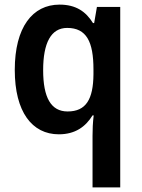

<svg xmlns="http://www.w3.org/2000/svg" viewBox="-20 -638 615 832"><path d="M381 -50V174H501V-608H400L388 -538H383C352 -588 309 -618 238 -618C121 -618 44 -520 44 -335C44 -153 119 -56 235 -56C306 -56 351 -89 381 -138H386C382 -106 381 -75 381 -50ZM273 -155C201 -155 167 -215 167 -334C167 -452 201 -517 271 -517C355 -517 385 -457 385 -337V-316C384 -208 353 -155 273 -155Z"/></svg>

Font: Noto Sans Malayalam UI SemiCondensed SemiBold
Style: Regular
Weight: 600
Width: 4
Designer: Jelle Bosma - Monotype Design Team
Foundry: Monotype Imaging Inc.
Version: Version 2.104